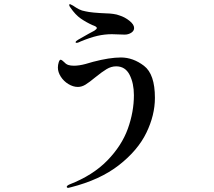

<svg xmlns="http://www.w3.org/2000/svg" viewBox="-20 -852 1040 932"><path d="M347 -647Q347 -652 359 -659L410 -688L438 -703Q450 -711 450 -716Q450 -720 444 -723.5Q438 -727 429 -730Q398 -744 372 -762Q346 -780 322 -815Q316 -823 316 -827Q316 -832 319 -832Q321 -832 326 -829Q331 -826 334 -825Q350 -814 363.5 -807Q377 -800 395 -797Q424 -790 498 -787Q511 -787 529.5 -784.5Q548 -782 560 -777Q586 -769 608.5 -751Q631 -733 631 -716Q631 -702 617 -693Q603 -684 585 -684L523 -686Q488 -686 453 -678Q418 -670 372 -651Q370 -650 363.5 -647Q357 -644 351 -644Q347 -644 347 -647ZM311 60Q308 60 306 58.5Q304 57 304 55Q304 52 307.5 49Q311 46 318 43Q431 -1 501 -73Q571 -145 600.5 -227Q630 -309 630 -390Q630 -448 609 -489Q588 -530 544 -530Q520 -530 497.5 -516.5Q475 -503 443 -477Q414 -453 395.5 -441.5Q377 -430 358 -430Q335 -430 312 -444Q289 -458 275 -480Q261 -502 261 -524Q261 -537 265 -549.5Q269 -562 274 -562Q280 -562 292 -550Q301 -540 312 -536.5Q323 -533 339 -533Q364 -533 395.5 -541.5Q427 -550 432 -552Q512 -573 567 -573Q626 -573 679 -532.5Q732 -492 732 -377Q732 -293 690.5 -207.5Q649 -122 557.5 -50.5Q466 21 324 57Q312 60 311 60Z"/></svg>

Font: Shippori Mincho B1 SemiBold
Style: Regular
Weight: 600
Designer: FONTDASU
Foundry: FONTDASU / Google Inc. / but / Adobe
Version: Version 3.110; ttfautohint (v1.8.3)